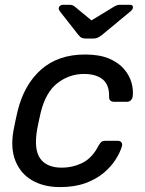

<svg xmlns="http://www.w3.org/2000/svg" viewBox="-20 -752 591 782"><path d="M224.6 10Q158.4 10 111.1 -17.3Q63.8 -44.6 43 -96.4Q22.1 -148.3 34.8 -219.8Q37.8 -235 42.8 -259.8Q47.8 -284.6 51.8 -300Q78.3 -407.7 147.7 -468.9Q217.1 -530 326.1 -530Q384.8 -530 423.8 -513.6Q462.8 -497.2 485.2 -470.8Q507.6 -444.4 515.6 -415.2Q523.6 -386.1 520.6 -360.4Q519.6 -350.2 513.2 -343.8Q506.7 -337.4 497.4 -337.4H445.4Q435.2 -337.4 429.7 -342.1Q424.2 -346.8 424.4 -358.3Q425.3 -407.2 397.9 -429Q370.4 -450.8 322.1 -450.8Q262.6 -450.8 214.5 -413.9Q166.4 -377 146.2 -295Q142.1 -278.7 138.1 -259.2Q134.1 -239.6 131.2 -224.8Q117.3 -142.4 144.2 -105.8Q171 -69.2 230.6 -69.2Q277 -69.2 316.3 -89Q355.6 -108.7 380.8 -157.7Q387.6 -169.9 393.2 -174.2Q398.8 -178.5 408.9 -178.5H460.1Q469.5 -178.5 474.5 -172.1Q479.4 -165.7 476.4 -155.6Q469 -130.6 450.8 -102Q432.6 -73.3 402.4 -47.8Q372.2 -22.4 328.1 -6.2Q283.9 10 224.6 10ZM328.9 -595Q321.2 -595 314.2 -597.5Q307.2 -599.9 299.2 -609.9L223.8 -705.9Q218.9 -712.6 219.3 -718.1Q219.7 -724.5 224.7 -728.5Q229.7 -732.5 235.9 -732.5H263Q269.7 -732.5 274.8 -730.7Q279.8 -728.9 284.1 -725.5L352.5 -668.9L445.4 -725.5Q451.5 -728.9 456.6 -730.7Q461.7 -732.5 468.5 -732.5H510Q521.9 -732.5 521.4 -721.4Q521 -714.2 512.6 -706.7L395.7 -609.9Q382.9 -599.9 375.5 -597.5Q368.1 -595 359.6 -595Z"/></svg>

Font: Rubik Light
Style: Italic
Weight: 300
Italic angle: -12°
Designer: Hubert and Fischer
Foundry: Hubert and Fischer
Version: Version 2.300;gftools[0.9.30]